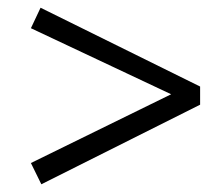

<svg xmlns="http://www.w3.org/2000/svg" viewBox="-20 -479 579 497"><path d="M423 -235 60 -406 85 -459 498 -255V-208L87 -2L60 -57Z"/></svg>

Font: Rufina
Style: Regular
Weight: 400
Designer: Martin Sommaruga
Foundry: Martin Sommaruga
Version: Version 1.001